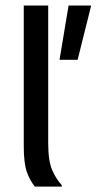

<svg xmlns="http://www.w3.org/2000/svg" viewBox="-20 -687 390 707"><path d="M207.5 0H108.3Q90 -22.5 78.8 -54.2Q67.5 -85.8 67.5 -149.2V-666.7H157.5V-160.8Q157.5 -94.2 172.1 -60.8Q186.7 -27.5 207.5 -5ZM265.8 -466.7H199.2L232.5 -666.7H315.8Z"/></svg>

Font: Familjen Grotesk Variable
Style: Regular
Weight: 400
Designer: Anders Wikstroem, Jonas Baeckman, Matilda Gysing, Kristian Moeller
Foundry: Familjen STHLM AB
Version: Version 2.000